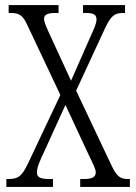

<svg xmlns="http://www.w3.org/2000/svg" viewBox="-20 -734 536 754"><path d="M5 0H188V-31H172C135 -31 125 -40 125 -57C125 -75 134 -98 157 -146L237 -322L325 -133C348 -85 356 -70 356 -57C356 -40 344 -31 310 -31H295V0H490V-31H482C454 -31 439 -40 419 -82L279 -378L392 -622C416 -673 430 -683 464 -683H471V-714H306V-683H318C348 -683 359 -676 359 -658C359 -641 349 -621 337 -594L259 -417L177 -595C165 -621 153 -647 153 -659C153 -673 160 -683 196 -683H210V-714H14V-683H22C57 -683 70 -674 89 -632L217 -361L89 -90C65 -41 52 -31 11 -31H5Z"/></svg>

Font: Noto Serif Lao ExtraCondensed Light
Style: Regular
Weight: 300
Width: 2
Designer: Monotype Design Team
Foundry: Monotype Imaging Inc.
Version: Version 2.003